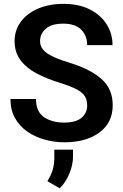

<svg xmlns="http://www.w3.org/2000/svg" viewBox="-20 -741 650 1013"><path d="M439.9 -184.6Q439.9 -211.9 428.5 -231.9Q417 -252 385.5 -269Q354 -286.1 293.9 -304.7Q227.5 -325.2 173.8 -353.3Q120.1 -381.3 88.6 -422.9Q57.1 -464.4 57.1 -523.9Q57.1 -582.5 90.1 -626.7Q123 -670.9 181.4 -695.8Q239.7 -720.7 315.4 -720.7Q394.5 -720.7 452.4 -691.9Q510.3 -663.1 542 -613.8Q573.7 -564.5 573.7 -502.9H439.9Q439.9 -552.2 408.7 -584.2Q377.4 -616.2 313.5 -616.2Q252 -616.2 221.7 -589.6Q191.4 -563 191.4 -523.9Q191.4 -485.8 228.3 -460.2Q265.1 -434.6 338.9 -412.6Q455.6 -377.4 515.1 -324.7Q574.7 -272 574.7 -185.5Q574.7 -94.2 504.9 -42.2Q435.1 9.8 318.8 9.8Q267.1 9.8 216.6 -4.2Q166 -18.1 125 -46.1Q84 -74.2 59.6 -117.2Q35.2 -160.2 35.2 -218.8H169.9Q169.9 -151.4 212.4 -122.8Q254.9 -94.2 318.8 -94.2Q379.9 -94.2 409.9 -119.4Q439.9 -144.5 439.9 -184.6ZM365.2 48.8V85Q365.2 128.9 345.7 175.5Q326.2 222.2 294.9 252.4L230 214.8Q247.1 188 256.8 158.7Q266.6 129.4 266.6 90.3V48.8Z"/></svg>

Font: Vazirmatn UI SemiBold
Style: Regular
Weight: 600
Designer: Saber Rastikerdar
Foundry: Saber Rastikerdar
Version: Version 33.003